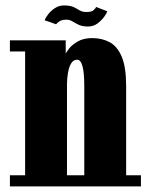

<svg xmlns="http://www.w3.org/2000/svg" viewBox="-20 -668 546 688"><path d="M15.5 0V-40H70V-483.5H15.5V-523.5H215.5V-475.5Q216.5 -479.5 227 -493.2Q237.5 -507 258.2 -519.2Q279 -531.5 310 -531.5Q345.5 -531.5 373 -516.8Q400.5 -502 416.2 -464.8Q432 -427.5 432 -359V-40H485V0ZM220 -368.5V-40H282V-360.5Q282 -454 256.5 -454Q223 -454 220 -368.5ZM295.5 -573Q275 -573 262 -579.2Q249 -585.5 239.2 -591.5Q229.5 -597.5 219 -597.5Q201.5 -597.5 192.5 -591.2Q183.5 -585 181 -581L140 -595.5Q143 -604.5 152.8 -617Q162.5 -629.5 177 -639Q191.5 -648.5 208.5 -648.5Q231.5 -648.5 243.5 -642.8Q255.5 -637 265 -631Q274.5 -625 290 -625Q308 -625 315.2 -631.5Q322.5 -638 324.5 -643L364.5 -627.5Q363 -621.5 353.8 -608.5Q344.5 -595.5 329.8 -584.2Q315 -573 295.5 -573Z"/></svg>

Font: Imbue 10pt Black
Style: Regular
Weight: 900
Designer: Tyler Finck
Foundry: Etcetera Type Company
Version: Version 1.102; ttfautohint (v1.8.3)